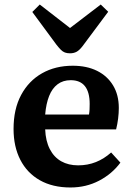

<svg xmlns="http://www.w3.org/2000/svg" viewBox="-20 -816 586 850"><path d="M292 14Q213 14 156.5 -18Q100 -50 70 -108.5Q40 -167 40 -245Q40 -333 73.5 -395.5Q107 -458 166 -491.5Q225 -525 302 -525Q364 -525 409.5 -502.5Q455 -480 480.5 -438Q506 -396 506 -338Q506 -316 503 -291.5Q500 -267 494 -243H180Q182 -192 200.5 -156Q219 -120 251 -102Q283 -84 326 -84Q368 -84 404.5 -98.5Q441 -113 472 -141L513 -96Q476 -46 418.5 -16Q361 14 292 14ZM180 -309H374Q376 -320 376.5 -332Q377 -344 377 -356Q377 -408 356 -434.5Q335 -461 293 -461Q259 -461 235 -443Q211 -425 197.5 -391Q184 -357 180 -309ZM290 -580Q277 -580 267.5 -583.5Q258 -587 249.5 -595.5Q241 -604 230 -618L123 -763L156 -796L290 -692L426 -796L459 -764L345 -611Q331 -593 318.5 -586.5Q306 -580 290 -580Z"/></svg>

Font: Literata 18pt SemiBold
Style: Regular
Weight: 600
Designer: Latin by Veronika Burian and Jose Scaglione. Greek by Irene Vlachou. Cyrillic by Vera Evstafieva.
Foundry: TypeTogether
Version: Version 3.103;gftools[0.9.29]